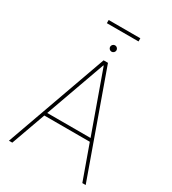

<svg xmlns="http://www.w3.org/2000/svg" viewBox="-226 -1077 1068 1194"><g transform="rotate(30 308.0 -480.0)"><path d="M56.8 0H32.7L292.6 -727.3H323.9L583.8 0H559.7L471.6 -245.7H144.9ZM152.7 -268.5H463.8L309.7 -698.9H306.8ZM308.2 -798.3Q299 -798.3 292.3 -805Q285.5 -811.8 285.5 -821Q285.5 -830.3 292.3 -837Q299 -843.8 308.2 -843.8Q317.5 -843.8 324.2 -837Q331 -830.3 331 -821Q331 -811.8 324.2 -805Q317.5 -798.3 308.2 -798.3ZM421.9 -960.2V-937.5H194.6V-960.2Z"/></g></svg>

Font: Inter UI Thin
Style: Regular
Weight: 100
Designer: Rasmus Andersson
Foundry: rsms
Version: 3.2;8d6f07862